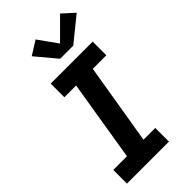

<svg xmlns="http://www.w3.org/2000/svg" viewBox="-300 -1060 1132 1132"><g transform="rotate(-45 266.5 -494.0)"><path d="M30 0V-114H144L227 -621H129V-735H479V-621H366L282 -114H380V0ZM381 -799H272L164 -928L250 -982L335 -863L460 -988L533 -922Z"/></g></svg>

Font: Iosevka Slab Heavy
Style: Italic
Weight: 900
Italic angle: -9°
Monospace: yes
Designer: Belleve Invis
Foundry: Belleve Invis
Version: Version 11.1.0; ttfautohint (v1.8.3)